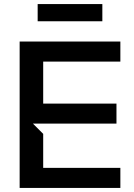

<svg xmlns="http://www.w3.org/2000/svg" viewBox="-20 -918 653 938"><path d="M76 0H568V-98H191V-264L141 -314H549V-412H191V-617H568V-715H76ZM164 -814H480V-898H164Z"/></svg>

Font: LaHaus Display SemiBold
Style: Regular
Weight: 600
Designer: We are Make, BastardaType, Dalton Maag Ltd
Foundry: BastardaType, Dalton Maag Ltd
Version: Version 3.100;Glyphs 3.3 (3331)